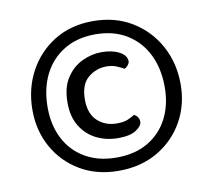

<svg xmlns="http://www.w3.org/2000/svg" viewBox="-71 -689 855 772"><g transform="rotate(-10 356.5 -303.5)"><path d="M54 -298Q54 -385 92 -455.5Q130 -526 197.5 -567.5Q265 -609 355 -609Q445 -609 513.5 -567.5Q582 -526 620.5 -455.5Q659 -385 659 -298Q659 -214 620.5 -146Q582 -78 513.5 -38Q445 2 355 2Q265 2 197.5 -38Q130 -78 92 -146Q54 -214 54 -298ZM355 -555Q281 -555 227 -522Q173 -489 144.5 -431.5Q116 -374 116 -298Q116 -226 144.5 -170.5Q173 -115 227 -83.5Q281 -52 355 -52Q430 -52 483.5 -83.5Q537 -115 565.5 -170.5Q594 -226 594 -298Q594 -374 565.5 -431.5Q537 -489 483.5 -522Q430 -555 355 -555ZM377 -420Q335 -420 302 -392.5Q269 -365 269 -303Q269 -246 300.5 -216.5Q332 -187 380 -187Q408 -187 424 -194Q440 -201 453 -209Q473 -198 473 -177Q473 -161 448.5 -144.5Q424 -128 375 -128Q326 -128 286 -148Q246 -168 222 -207Q198 -246 198 -303Q198 -365 223.5 -404Q249 -443 288 -461.5Q327 -480 367 -480Q411 -480 440 -464.5Q469 -449 469 -425Q469 -418 462.5 -410Q456 -402 448 -398Q434 -406 417 -413Q400 -420 377 -420Z"/></g></svg>

Font: Baloo Bhaina 2
Style: Regular
Weight: 400
Designer: Yesha Goshar, Manish Minz, Shuchita Grover and Ek Type
Foundry: Ek Type
Version: Version 1.700